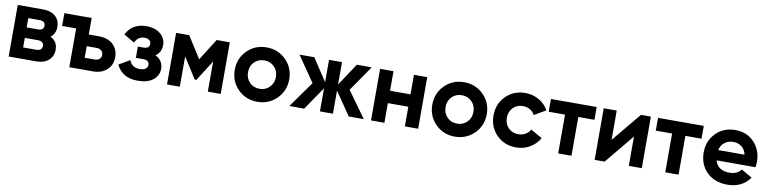

<svg xmlns="http://www.w3.org/2000/svg" viewBox="-13 -1167 7327 1833"><g transform="rotate(10 3650.0 -250.5)"><path d="M418.9 -255.9Q489.3 -221.7 489.3 -141.6Q489.3 -79.1 445.3 -39.1Q402.3 0 322.3 0Q234.4 0 58.6 0Q58.6 -125 58.6 -500Q120.1 -500 301.8 -500Q380.9 -500 424.8 -460.9Q467.8 -421.9 467.8 -359.4Q467.8 -293 418.9 -255.9ZM290 -393.6Q262.7 -393.6 179.7 -393.6Q179.7 -371.1 179.7 -303.7Q207 -303.7 290 -303.7Q344.7 -303.7 344.7 -348.6Q344.7 -393.6 290 -393.6ZM306.6 -109.4Q363.3 -109.4 363.3 -157.2Q363.3 -177.7 347.7 -190.4Q333 -202.1 306.6 -202.1Q264.6 -202.1 179.7 -202.1Q179.7 -178.7 179.7 -109.4Q211.9 -109.4 306.6 -109.4Z M874 -339.8Q959 -339.8 1009.8 -293.9Q1061.5 -247.1 1061.5 -169.9Q1061.5 -92.8 1009.8 -46.9Q959 0 874 0Q797.9 0 646.5 0Q646.5 -93.8 646.5 -376Q612.3 -376 510.7 -376Q510.7 -407.2 510.7 -500Q577.1 -500 775.4 -500Q775.4 -460 775.4 -339.8Q799.8 -339.8 874 -339.8ZM874 -114.3Q900.4 -114.3 918 -129.9Q935.5 -144.5 935.5 -169.9Q935.5 -195.3 918 -210.9Q900.4 -226.6 874 -226.6Q840.8 -226.6 775.4 -226.6Q775.4 -199.2 775.4 -114.3Q799.8 -114.3 874 -114.3Z M1436.5 -254.9Q1512.7 -217.8 1512.7 -135.7Q1512.7 -72.3 1460 -29.3Q1407.2 13.7 1310.5 13.7Q1159.2 13.7 1103.5 -106.4Q1138.7 -127 1209 -168Q1233.4 -99.6 1311.5 -99.6Q1347.7 -99.6 1367.2 -114.3Q1386.7 -127.9 1386.7 -152.3Q1386.7 -198.2 1328.1 -198.2Q1304.7 -198.2 1256.8 -198.2Q1256.8 -225.6 1256.8 -307.6Q1270.5 -307.6 1310.5 -307.6Q1369.1 -307.6 1369.1 -353.5Q1369.1 -376 1351.6 -388.7Q1335 -402.3 1306.6 -402.3Q1242.2 -402.3 1213.9 -338.9Q1179.7 -359.4 1110.4 -399.4Q1167 -513.7 1304.7 -513.7Q1390.6 -513.7 1441.4 -470.7Q1492.2 -426.8 1492.2 -365.2Q1492.2 -292 1436.5 -254.9Z M2114.3 -500Q2114.3 -375 2114.3 0Q2083 0 1989.3 0Q1989.3 -73.2 1989.3 -292Q1957 -242.2 1862.3 -91.8Q1858.4 -91.8 1845.7 -91.8Q1814.5 -142.6 1717.8 -293.9Q1717.8 -220.7 1717.8 0Q1687.5 0 1593.8 0Q1593.8 -125 1593.8 -500Q1626 -500 1720.7 -500Q1754.9 -447.3 1854.5 -290Q1887.7 -342.8 1987.3 -500Q2018.6 -500 2114.3 -500Z M2469.7 13.7Q2358.4 13.7 2282.2 -62.5Q2206.1 -138.7 2206.1 -250Q2206.1 -361.3 2282.2 -437.5Q2358.4 -513.7 2469.7 -513.7Q2581.1 -513.7 2658.2 -437.5Q2734.4 -361.3 2734.4 -250Q2734.4 -138.7 2658.2 -62.5Q2581.1 13.7 2469.7 13.7ZM2469.7 -112.3Q2528.3 -112.3 2566.4 -151.4Q2605.5 -190.4 2605.5 -250Q2605.5 -309.6 2566.4 -348.6Q2528.3 -387.7 2469.7 -387.7Q2412.1 -387.7 2373 -348.6Q2335 -309.6 2335 -250Q2335 -190.4 2373 -151.4Q2412.1 -112.3 2469.7 -112.3Z M3501 0Q3463.9 0 3355.5 0Q3317.4 -55.7 3202.1 -223.6Q3202.1 -168 3202.1 0Q3170.9 0 3076.2 0Q3076.2 -55.7 3076.2 -223.6Q3038.1 -168 2923.8 0Q2887.7 0 2779.3 0Q2824.2 -63.5 2960 -252.9Q2917 -314.5 2790 -500Q2825.2 -500 2933.6 -500Q2969.7 -445.3 3076.2 -283.2Q3076.2 -336.9 3076.2 -500Q3108.4 -500 3202.1 -500Q3202.1 -445.3 3202.1 -283.2Q3238.3 -336.9 3345.7 -500Q3381.8 -500 3490.2 -500Q3448.2 -438.5 3319.3 -252.9Q3365.2 -189.5 3501 0Z M3899.4 -500Q3931.6 -500 4028.3 -500Q4028.3 -375 4028.3 0Q3996.1 0 3899.4 0Q3899.4 -47.9 3899.4 -190.4Q3849.6 -190.4 3701.2 -190.4Q3701.2 -142.6 3701.2 0Q3668 0 3571.3 0Q3571.3 -125 3571.3 -500Q3603.5 -500 3701.2 -500Q3701.2 -453.1 3701.2 -310.5Q3750 -310.5 3899.4 -310.5Q3899.4 -358.4 3899.4 -500Z M4384.8 13.7Q4273.4 13.7 4197.3 -62.5Q4121.1 -138.7 4121.1 -250Q4121.1 -361.3 4197.3 -437.5Q4273.4 -513.7 4384.8 -513.7Q4496.1 -513.7 4573.2 -437.5Q4649.4 -361.3 4649.4 -250Q4649.4 -138.7 4573.2 -62.5Q4496.1 13.7 4384.8 13.7ZM4384.8 -112.3Q4443.4 -112.3 4481.4 -151.4Q4520.5 -190.4 4520.5 -250Q4520.5 -309.6 4481.4 -348.6Q4443.4 -387.7 4384.8 -387.7Q4327.1 -387.7 4288.1 -348.6Q4250 -309.6 4250 -250Q4250 -190.4 4288.1 -151.4Q4327.1 -112.3 4384.8 -112.3Z M4978.5 13.7Q4865.2 13.7 4790 -61.5Q4714.8 -137.7 4714.8 -250Q4714.8 -362.3 4790 -438.5Q4865.2 -513.7 4978.5 -513.7Q5051.8 -513.7 5111.3 -478.5Q5171.9 -444.3 5203.1 -384.8Q5166 -363.3 5091.8 -320.3Q5076.2 -350.6 5045.9 -369.1Q5015.6 -386.7 4977.5 -386.7Q4919.9 -386.7 4881.8 -348.6Q4843.8 -309.6 4843.8 -250Q4843.8 -191.4 4881.8 -152.3Q4919.9 -114.3 4977.5 -114.3Q5016.6 -114.3 5046.9 -131.8Q5078.1 -149.4 5092.8 -179.7Q5129.9 -158.2 5205.1 -116.2Q5171.9 -56.6 5111.3 -21.5Q5051.8 13.7 4978.5 13.7Z M5670.9 -500Q5670.9 -468.8 5670.9 -376Q5631.8 -376 5514.6 -376Q5514.6 -282.2 5514.6 0Q5482.4 0 5385.7 0Q5385.7 -93.8 5385.7 -376Q5346.7 -376 5227.5 -376Q5227.5 -407.2 5227.5 -500Q5338.9 -500 5670.9 -500Z M6100.6 -500Q6125 -500 6196.3 -500Q6196.3 -375 6196.3 0Q6165 0 6070.3 0Q6070.3 -71.3 6070.3 -284.2Q6011.7 -212.9 5835.9 0Q5811.5 0 5739.3 0Q5739.3 -125 5739.3 -500Q5771.5 -500 5865.2 -500Q5865.2 -428.7 5865.2 -215.8Q5924.8 -287.1 6100.6 -500Z M6709 -500Q6709 -468.8 6709 -376Q6669.9 -376 6552.7 -376Q6552.7 -282.2 6552.7 0Q6520.5 0 6423.8 0Q6423.8 -93.8 6423.8 -376Q6384.8 -376 6265.6 -376Q6265.6 -407.2 6265.6 -500Q6377 -500 6709 -500Z M6886.7 -197.3Q6913.1 -102.5 7027.3 -102.5Q7101.6 -102.5 7139.6 -153.3Q7174.8 -132.8 7244.1 -92.8Q7169.9 13.7 7025.4 13.7Q6901.4 13.7 6827.1 -60.5Q6752 -135.7 6752 -250Q6752 -363.3 6826.2 -438.5Q6899.4 -513.7 7015.6 -513.7Q7126 -513.7 7197.3 -438.5Q7268.6 -362.3 7268.6 -250Q7268.6 -224.6 7263.7 -197.3Q7137.7 -197.3 6886.7 -197.3ZM6884.8 -296.9Q6948.2 -296.9 7139.6 -296.9Q7128.9 -347.7 7094.7 -373Q7059.6 -398.4 7015.6 -398.4Q6963.9 -398.4 6929.7 -371.1Q6895.5 -344.7 6884.8 -296.9Z"/></g></svg>

Font: LeFont
Style: Regular
Weight: 700
Designer: Leryon MEDIA
Version: Version 1.0